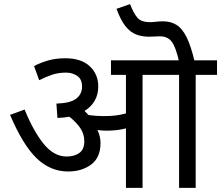

<svg xmlns="http://www.w3.org/2000/svg" viewBox="-20 -916 1078 936"><path d="M470 -218Q470 -148 424.5 -114Q379 -80 312 -80Q226 -80 159 -144Q92 -208 29 -356L100 -382Q143 -276 193 -214.5Q243 -153 305 -153Q343 -153 367 -170.5Q391 -188 391 -227Q391 -264 370.5 -293Q350 -322 318 -347Q291 -342 260 -341L255 -411Q323 -413 351.5 -435Q380 -457 380 -494Q380 -530 356.5 -546Q333 -562 302 -562Q265 -562 235 -552Q205 -542 171 -525L146 -594Q172 -608 210.5 -620Q249 -632 298 -632Q376 -632 417.5 -593Q459 -554 459 -495Q459 -417 392 -375Q403 -365 412 -355Q450 -350 486 -350Q518 -350 543 -353Q568 -356 594 -363V-551H521V-622H1038V-551H934V0H853V-551H675V0H594V-290Q570 -284 547 -281.5Q524 -279 498 -279Q481 -279 455 -282Q470 -252 470 -218ZM853 -615Q837 -687 817 -713Q797 -739 759 -739Q746 -739 733 -738Q720 -737 707 -737Q672 -737 643.5 -748Q615 -759 591.5 -788.5Q568 -818 548 -873L614 -896Q631 -852 649.5 -830Q668 -808 711 -808Q725 -808 741 -810Q757 -812 775 -812Q812 -812 840 -795Q868 -778 889.5 -735Q911 -692 929 -615Z"/></svg>

Font: TSCustom
Style: Regular
Weight: 400
Designer: Monotype Design Team
Foundry: Monotype Imaging Inc.
Version: Version 2.004; ttfautohint (v1.8.3) -l 8 -r 50 -G 200 -x 14 